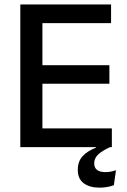

<svg xmlns="http://www.w3.org/2000/svg" viewBox="-20 -659 568 860"><path d="M71 0V-639H170V0ZM100.5 0V-84H481V0ZM128 -284V-367H470V-284ZM100 -555.5V-639H477.5V-555.5ZM426.5 181.5Q381.5 181.5 355 161.8Q328.5 142 328.5 102.5V101.5Q328.5 65 349.2 41.5Q370 18 409.5 2.5V-4L470.5 -2L473 0Q439 15.5 420.5 32.2Q402 49 402 72.5V73Q402 93 415.2 102.5Q428.5 112 451.5 112Q464 112 475.8 109.8Q487.5 107.5 499.5 103.5L490 170.5Q477.5 175.5 460.8 178.5Q444 181.5 426.5 181.5Z"/></svg>

Font: Anek Latin Medium Medium
Style: Regular
Weight: 500
Version: Version 1.003